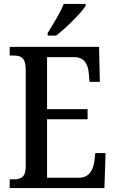

<svg xmlns="http://www.w3.org/2000/svg" viewBox="-20 -951 586 971"><path d="M221 -784V-771H264C316 -811 391 -886 413 -921V-931H302C285 -886 249 -830 221 -784ZM29 0H508L514 -177H462L457 -133C450 -89 430 -52 378 -52H218V-348H423V-399H218V-662H356C406 -662 425 -626 429 -581L433 -537H485L481 -714H29V-670H49C83 -670 110 -661 110 -601V-108C110 -55 86 -44 49 -44H29Z"/></svg>

Font: Noto Serif Sinhala Condensed Medium
Style: Regular
Weight: 500
Width: 3
Designer: Jelle Bosma - Monotype Design Team
Foundry: Monotype Imaging Inc.
Version: Version 2.007